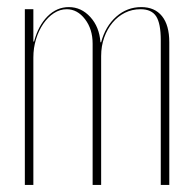

<svg xmlns="http://www.w3.org/2000/svg" viewBox="-20 -521 542 541"><path d="M265 -402Q277 -447 307.5 -474Q338 -501 378 -501Q416 -501 436.5 -475.5Q457 -450 457 -402V0H433V-408Q433 -455 420 -475Q407 -495 376 -495Q352 -495 332 -485Q312 -475 297 -457Q282 -439 273.5 -415Q265 -391 265 -363V0H241V-398Q241 -439 219.5 -467Q198 -495 168 -495Q149 -495 132 -484Q115 -473 102 -454Q89 -435 81.5 -410.5Q74 -386 74 -359V0H50V-495H74V-404H76Q88 -449 114 -475Q140 -501 174 -501Q209 -501 234.5 -473Q260 -445 263 -402Z"/></svg>

Font: Moniqa Thin Display
Style: Regular
Weight: 100
Designer: Rajesh Rajput
Foundry: Rajesh Rajput
Version: Version 1.000